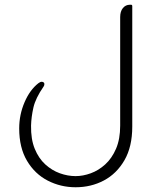

<svg xmlns="http://www.w3.org/2000/svg" viewBox="-20 -576 647 810"><path d="M299 214Q236 214 181.5 186Q127 158 94 102.5Q61 47 61 -34Q61 -92 83.5 -144.5Q106 -197 142 -225Q150 -231 156 -231Q161 -231 164.5 -228Q168 -225 167 -219Q167 -216 164 -211Q130 -162 121 -122.5Q112 -83 111 -46Q110 11 126.5 51.5Q143 92 171 117.5Q199 143 232.5 155Q266 167 299 167Q330 167 363 155Q396 143 424 117.5Q452 92 469.5 51.5Q487 11 487 -46V-504Q487 -528 498.5 -542Q510 -556 528 -556H533Q538 -556 538 -550V-42Q538 43 505 100Q472 157 418 185.5Q364 214 299 214Z"/></svg>

Font: Zain Light
Style: Regular
Weight: 300
Designer: Zain,Boutros
Foundry: Mobile Telecommunications Company (Zain), 2024
Version: Version 1.51; ttfautohint (v1.8.4)